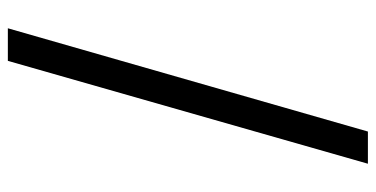

<svg xmlns="http://www.w3.org/2000/svg" viewBox="-254 -578 957 489"><g transform="rotate(90 224.5 -333.5)"><path d="M315 -792H397L135 125H52Z"/></g></svg>

Font: lmalayalam15
Style: Book
Weight: 400
Designer: Jelle Bosma - Monotype Design Team
Foundry: Monotype Imaging Inc.
Version: Version 2.003